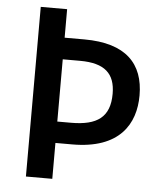

<svg xmlns="http://www.w3.org/2000/svg" viewBox="-52 -759 680 805"><g transform="rotate(5 288.5 -357.0)"><path d="M532 -380C532 -513 457 -594 281 -594H198V-714H87V0H198V-151H269C468 -151 532 -260 532 -380ZM198 -241V-503H271C375 -503 419 -462 419 -377C419 -279 366 -241 256 -241Z"/></g></svg>

Font: Noto Sans Thai Medium
Style: Regular
Weight: 500
Designer: Monotype Design Team
Foundry: Monotype Imaging Inc.
Version: Version 1.901